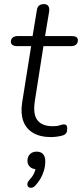

<svg xmlns="http://www.w3.org/2000/svg" viewBox="-20 -661 400 937"><path d="M229 8Q176 8 141.5 -12.5Q107 -33 93.5 -70.5Q80 -108 88 -160L132 -436H62Q49 -436 41 -441.5Q33 -447 33 -457Q33 -471 42.5 -478Q52 -485 66 -485H139L160 -612Q162 -627 171 -634Q180 -641 194 -641Q209 -641 215.5 -632Q222 -623 220 -606L200 -485H331Q345 -485 352.5 -480Q360 -475 360 -465Q360 -451 351.5 -443.5Q343 -436 328 -436H192L150 -168Q140 -103 163 -74Q186 -45 237 -45Q259 -45 271.5 -49.5Q284 -54 292 -54Q300 -54 304 -49.5Q308 -45 308 -34Q308 -19 303.5 -12Q299 -5 289 -1Q278 3 260.5 5.5Q243 8 229 8ZM150 247Q141 255 132.5 255.5Q124 256 118.5 251Q113 246 113.5 237Q114 228 122 219Q138 202 145.5 186.5Q153 171 156 153L160 165Q139 165 126.5 153.5Q114 142 114 124Q114 103 126.5 91Q139 79 159 79Q179 79 190 91Q201 103 201 127Q201 149 194.5 171Q188 193 176.5 212.5Q165 232 150 247Z"/></svg>

Font: Nunito ExtraLight Light
Style: Italic
Weight: 300
Italic angle: -9°
Version: Version 3.602